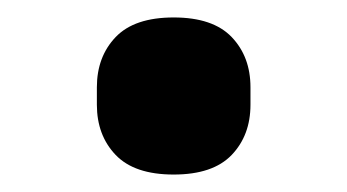

<svg xmlns="http://www.w3.org/2000/svg" viewBox="-20 -413 398 220"><path d="M179 -213Q134 -213 112.5 -235.5Q91 -258 91 -293V-313Q91 -348 112.5 -370.5Q134 -393 179 -393Q224 -393 245.5 -370.5Q267 -348 267 -313V-293Q267 -258 245.5 -235.5Q224 -213 179 -213Z"/></svg>

Font: IBMPlexSans-Bold
Style: Bold
Weight: 700
Designer: Mike Abbink, Paul van der Laan, Pieter van Rosmalen
Foundry: Bold Monday
Version: Version 3.1